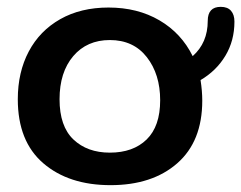

<svg xmlns="http://www.w3.org/2000/svg" viewBox="-20 -539 705 561"><path d="M566 -305Q571 -273 571 -245Q571 -126 498 -62Q425 2 303 2Q181 2 106.5 -62Q32 -126 32 -249Q32 -328 64 -388.5Q96 -449 156 -483Q216 -517 297 -517Q382 -517 446 -479.5Q510 -442 543 -375Q587 -414 587 -478Q587 -519 625 -519Q645 -519 655 -507.5Q665 -496 665 -476Q665 -420 638.5 -376Q612 -332 566 -305ZM448 -246Q448 -322 409 -372Q370 -422 301 -422Q234 -422 194 -375Q154 -328 154 -249Q154 -170 194.5 -131.5Q235 -93 301 -93Q369 -93 408.5 -131.5Q448 -170 448 -246Z"/></svg>

Font: Mali SemiBold
Style: Regular
Weight: 600
Designer: Kitiyaporn Chalermlarp | Katatrad Aksorn Co.,Ltd.
Foundry: Cadson Demak Co.,Ltd.
Version: Version 1.000; ttfautohint (v1.6)